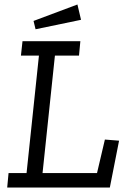

<svg xmlns="http://www.w3.org/2000/svg" viewBox="-20 -833 568 853"><path d="M340 -745 138 -703 129 -740 324 -813ZM468 0H12L18 -64H98L153 -586H73L80 -650H337L331 -586H224L169 -64H411L446 -213L509 -208Z"/></svg>

Font: Zilla Slab Regular
Style: Italic
Weight: 400
Italic angle: -6°
Designer: Typotheque.com
Foundry: Typotheque type foundry
Version: Version 1.1; 2017; ttfautohint (v1.6)